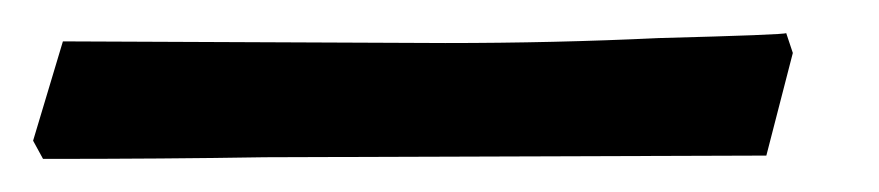

<svg xmlns="http://www.w3.org/2000/svg" viewBox="-73 63 531 116"><path d="M390 157 87 158Q27 159 -47 159L-53 148L-35 88L196 89Q262 89 325 86Q401 84 402 83L406 95Z"/></svg>

Font: Alegreya SC Medium
Style: Italic
Weight: 500
Italic angle: -7°
Designer: Juan Pablo del Peral
Foundry: Huerta Tipografica
Version: Version 2.007; ttfautohint (v1.6)